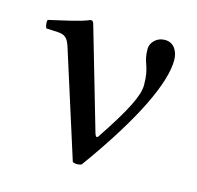

<svg xmlns="http://www.w3.org/2000/svg" viewBox="-75 -520 624 609"><g transform="rotate(15 237.0 -215.5)"><path d="M102 -341 213 8C223 12 232 12 242 8C379 -181 440 -313 440 -387C440 -415 426 -442 396 -442C365 -442 349 -418 349 -401C349 -350 368 -352 368 -286C368 -253 344 -202 272 -94C266 -84 262 -89 259 -98L163 -429C160 -440 158 -442 151 -442C121 -429 79 -421 19 -407C17 -399 18 -388 22 -380L59 -378C82 -377 93 -370 102 -341Z"/></g></svg>

Font: Libertinus Serif
Style: Regular
Weight: 400
Designer: Philipp H. Poll, Khaled Hosny
Foundry: Caleb Maclennan
Version: Version 7.050;RELEASE